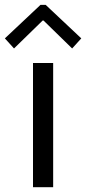

<svg xmlns="http://www.w3.org/2000/svg" viewBox="-34 -780 358 800"><path d="M103.5 0V-517.6H187.5V0ZM24.4 -578.1 -13.7 -620.1 134.8 -759.8H156.2L304.7 -620.1L266.6 -578.1L147.5 -694.3H143.6Z"/></svg>

Font: Reddit Sans
Style: Regular
Weight: 400
Designer: Stephen Hutchings
Foundry: Reddit
Version: Version 1.014